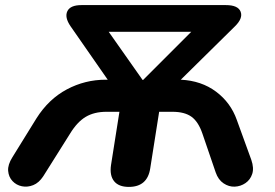

<svg xmlns="http://www.w3.org/2000/svg" viewBox="-20 -725 1081 754"><path d="M486 9Q446 9 428 -13.5Q410 -36 416 -77L449 -286H398Q350 -286 316.5 -266Q283 -246 255 -200L150 -33Q133 -7 110.5 2Q88 11 66 6.5Q44 2 29 -14Q14 -30 12 -54Q10 -78 29 -108L123 -260Q171 -336 242.5 -374Q314 -412 395 -412H403L257 -622Q233 -657 244.5 -681Q256 -705 300 -705H867Q915 -705 925 -679Q935 -653 902 -621L690 -412Q771 -408 828.5 -365Q886 -322 910 -254L967 -97Q978 -65 970.5 -42Q963 -19 944 -6Q925 7 902 8Q879 9 858 -5Q837 -19 827 -48L775 -200Q759 -247 732 -266.5Q705 -286 657 -286H605L570 -64Q559 9 486 9ZM540 -411H542L731 -600H407Z"/></svg>

Font: Nunito ExtraBold
Style: Italic
Weight: 800
Italic angle: -9°
Designer: Vernon Adams
Foundry: Vernon Adams
Version: Version 3.601; ttfautohint (v1.8.2.53-6de2)